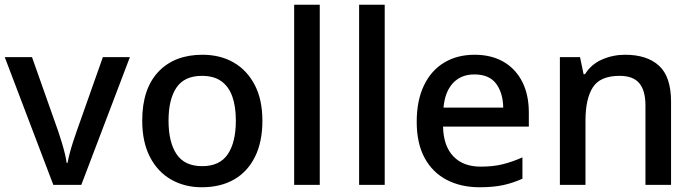

<svg xmlns="http://www.w3.org/2000/svg" viewBox="-20 -780 2930 810"><path d="M205 0 0 -539H115L226 -225Q233 -204 240.5 -179.5Q248 -155 253.5 -132.5Q259 -110 261 -93H265Q268 -110 274 -133Q280 -156 288 -180.5Q296 -205 303 -225L414 -539H528L323 0Z M1087 -271Q1087 -181 1055.5 -118Q1024 -55 967 -22.5Q910 10 831 10Q759 10 702 -22.5Q645 -55 612.5 -118Q580 -181 580 -271Q580 -405 648 -477Q716 -549 834 -549Q909 -549 965.5 -516.5Q1022 -484 1054.5 -422Q1087 -360 1087 -271ZM691 -271Q691 -180 725 -129.5Q759 -79 833 -79Q907 -79 941 -129.5Q975 -180 975 -271Q975 -331 960 -373Q945 -415 913.5 -437.5Q882 -460 832 -460Q758 -460 724.5 -410.5Q691 -361 691 -271Z M1329 0H1221V-760H1329Z M1603 0H1495V-760H1603Z M1982 -549Q2053 -549 2104 -519.5Q2155 -490 2183 -435.5Q2211 -381 2211 -305V-246H1849Q1851 -164 1892.5 -120.5Q1934 -77 2008 -77Q2060 -77 2100.5 -87Q2141 -97 2184 -116V-26Q2144 -8 2102.5 1Q2061 10 2003 10Q1925 10 1865 -21Q1805 -52 1771.5 -113.5Q1738 -175 1738 -266Q1738 -356 1768.5 -419.5Q1799 -483 1854 -516Q1909 -549 1982 -549ZM1981 -466Q1925 -466 1891 -429.5Q1857 -393 1851 -326H2103Q2102 -388 2073 -427Q2044 -466 1981 -466Z M2617 -549Q2710 -549 2760.5 -502.5Q2811 -456 2811 -351V0H2703V-335Q2703 -398 2677 -429Q2651 -460 2594 -460Q2512 -460 2481 -411.5Q2450 -363 2450 -271V0H2342V-539H2427L2442 -467H2448Q2474 -509 2520 -529Q2566 -549 2617 -549Z"/></svg>

Font: Noto Traditional Nushu Medium
Style: Regular
Weight: 500
Version: Version 2.003